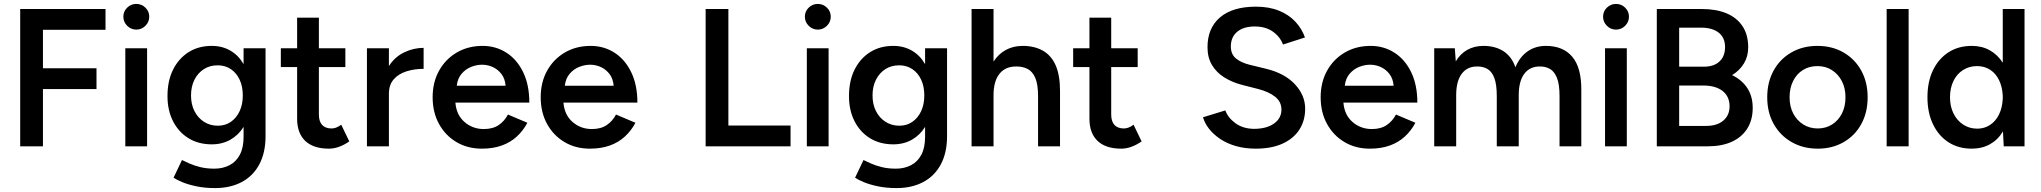

<svg xmlns="http://www.w3.org/2000/svg" viewBox="-20 -746 10405 979"><path d="M83 0V-700H518V-594H199V-398H472V-292H199V0Z M619 0V-500H730V0ZM675 -595Q648 -595 628.5 -614.5Q609 -634 609 -661Q609 -688 628.5 -707Q648 -726 675 -726Q702 -726 721.5 -707Q741 -688 741 -661Q741 -634 721.5 -614.5Q702 -595 675 -595Z M1077 213Q1024 213 981.5 204Q939 195 910 183Q881 171 865 160L908 70Q922 77 945.5 87.5Q969 98 1001 106Q1033 114 1073 114Q1116 114 1150 96.5Q1184 79 1203 43Q1222 7 1222 -49V-99Q1196 -57 1154.5 -33.5Q1113 -10 1060 -10Q992 -10 941.5 -41Q891 -72 862.5 -127.5Q834 -183 834 -256Q834 -334 862.5 -391Q891 -448 941.5 -480Q992 -512 1060 -512Q1113 -512 1154.5 -488Q1196 -464 1222 -419V-500H1334V-52Q1334 33 1302 92.5Q1270 152 1212 182.5Q1154 213 1077 213ZM1091 -105Q1129 -105 1157.5 -125Q1186 -145 1202 -179.5Q1218 -214 1218 -259Q1218 -305 1202 -339.5Q1186 -374 1157 -393.5Q1128 -413 1090 -413Q1050 -413 1019.5 -393.5Q989 -374 971.5 -339.5Q954 -305 954 -259Q954 -214 971.5 -179.5Q989 -145 1020 -125Q1051 -105 1091 -105Z M1657 12Q1578 12 1536.5 -27.5Q1495 -67 1495 -141V-404H1412V-500H1495V-656H1606V-500H1741V-404H1606V-162Q1606 -127 1622.5 -109Q1639 -91 1671 -91Q1681 -91 1693 -95Q1705 -99 1720 -110L1761 -25Q1735 -7 1709 2.5Q1683 12 1657 12Z M1851 0V-500H1963V-409Q1993 -456 2041 -479Q2089 -502 2140 -502V-395Q2094 -395 2053.5 -382.5Q2013 -370 1988 -342Q1963 -314 1963 -268V0Z M2437 12Q2364 12 2307.5 -21.5Q2251 -55 2218.5 -114Q2186 -173 2186 -250Q2186 -327 2219 -386Q2252 -445 2309.5 -478.5Q2367 -512 2441 -512Q2508 -512 2562 -477.5Q2616 -443 2647.5 -378Q2679 -313 2679 -223H2302Q2307 -160 2348.5 -124Q2390 -88 2447 -88Q2493 -88 2523 -108.5Q2553 -129 2570 -162L2669 -120Q2648 -80 2615.5 -50Q2583 -20 2538.5 -4Q2494 12 2437 12ZM2309 -309H2558Q2555 -345 2537 -368.5Q2519 -392 2493 -404Q2467 -416 2438 -416Q2410 -416 2381.5 -404.5Q2353 -393 2333 -369Q2313 -345 2309 -309Z M2988 12Q2915 12 2858.5 -21.5Q2802 -55 2769.5 -114Q2737 -173 2737 -250Q2737 -327 2770 -386Q2803 -445 2860.5 -478.5Q2918 -512 2992 -512Q3059 -512 3113 -477.5Q3167 -443 3198.5 -378Q3230 -313 3230 -223H2853Q2858 -160 2899.5 -124Q2941 -88 2998 -88Q3044 -88 3074 -108.5Q3104 -129 3121 -162L3220 -120Q3199 -80 3166.5 -50Q3134 -20 3089.5 -4Q3045 12 2988 12ZM2860 -309H3109Q3106 -345 3088 -368.5Q3070 -392 3044 -404Q3018 -416 2989 -416Q2961 -416 2932.5 -404.5Q2904 -393 2884 -369Q2864 -345 2860 -309Z M3578 0V-700H3694V-106H4011V0Z M4094 0V-500H4205V0ZM4150 -595Q4123 -595 4103.5 -614.5Q4084 -634 4084 -661Q4084 -688 4103.5 -707Q4123 -726 4150 -726Q4177 -726 4196.5 -707Q4216 -688 4216 -661Q4216 -634 4196.5 -614.5Q4177 -595 4150 -595Z M4552 213Q4499 213 4456.5 204Q4414 195 4385 183Q4356 171 4340 160L4383 70Q4397 77 4420.5 87.5Q4444 98 4476 106Q4508 114 4548 114Q4591 114 4625 96.5Q4659 79 4678 43Q4697 7 4697 -49V-99Q4671 -57 4629.5 -33.5Q4588 -10 4535 -10Q4467 -10 4416.5 -41Q4366 -72 4337.5 -127.5Q4309 -183 4309 -256Q4309 -334 4337.5 -391Q4366 -448 4416.5 -480Q4467 -512 4535 -512Q4588 -512 4629.5 -488Q4671 -464 4697 -419V-500H4809V-52Q4809 33 4777 92.5Q4745 152 4687 182.5Q4629 213 4552 213ZM4566 -105Q4604 -105 4632.5 -125Q4661 -145 4677 -179.5Q4693 -214 4693 -259Q4693 -305 4677 -339.5Q4661 -374 4632 -393.5Q4603 -413 4565 -413Q4525 -413 4494.5 -393.5Q4464 -374 4446.5 -339.5Q4429 -305 4429 -259Q4429 -214 4446.5 -179.5Q4464 -145 4495 -125Q4526 -105 4566 -105Z M4934 0V-700H5046V-432Q5071 -471 5109 -491.5Q5147 -512 5195 -512Q5254 -512 5297 -488Q5340 -464 5362.5 -413.5Q5385 -363 5385 -282V0H5273V-256Q5273 -316 5259 -348.5Q5245 -381 5220.5 -394Q5196 -407 5164 -407Q5107 -408 5076.5 -370Q5046 -332 5046 -261V0Z M5697 12Q5618 12 5576.5 -27.5Q5535 -67 5535 -141V-404H5452V-500H5535V-656H5646V-500H5781V-404H5646V-162Q5646 -127 5662.5 -109Q5679 -91 5711 -91Q5721 -91 5733 -95Q5745 -99 5760 -110L5801 -25Q5775 -7 5749 2.5Q5723 12 5697 12Z M6383 12Q6328 12 6282.5 -1Q6237 -14 6202.5 -37Q6168 -60 6145.5 -88.5Q6123 -117 6114 -148L6228 -183Q6241 -146 6279 -118Q6317 -90 6373 -89Q6438 -89 6476 -116Q6514 -143 6514 -187Q6514 -227 6482 -252.5Q6450 -278 6396 -292L6310 -314Q6261 -327 6221.5 -352Q6182 -377 6159.5 -415Q6137 -453 6137 -505Q6137 -603 6201 -657.5Q6265 -712 6384 -712Q6451 -712 6501.5 -691.5Q6552 -671 6585 -635.5Q6618 -600 6634 -555L6522 -519Q6507 -559 6470 -585Q6433 -611 6378 -611Q6321 -611 6288.5 -584Q6256 -557 6256 -509Q6256 -470 6281.5 -448.5Q6307 -427 6351 -416L6437 -395Q6531 -372 6583 -316Q6635 -260 6635 -192Q6635 -132 6606 -86Q6577 -40 6520.5 -14Q6464 12 6383 12Z M6965 12Q6892 12 6835.5 -21.5Q6779 -55 6746.5 -114Q6714 -173 6714 -250Q6714 -327 6747 -386Q6780 -445 6837.5 -478.5Q6895 -512 6969 -512Q7036 -512 7090 -477.5Q7144 -443 7175.5 -378Q7207 -313 7207 -223H6830Q6835 -160 6876.5 -124Q6918 -88 6975 -88Q7021 -88 7051 -108.5Q7081 -129 7098 -162L7197 -120Q7176 -80 7143.5 -50Q7111 -20 7066.5 -4Q7022 12 6965 12ZM6837 -309H7086Q7083 -345 7065 -368.5Q7047 -392 7021 -404Q6995 -416 6966 -416Q6938 -416 6909.5 -404.5Q6881 -393 6861 -369Q6841 -345 6837 -309Z M7293 0V-500H7398L7403 -433Q7426 -472 7462 -492Q7498 -512 7544 -512Q7604 -512 7646 -485Q7688 -458 7707 -403Q7729 -456 7769 -484Q7809 -512 7863 -512Q7950 -512 7997 -456.5Q8044 -401 8043 -286V0H7932V-256Q7932 -316 7919 -348.5Q7906 -381 7884 -394Q7862 -407 7833 -407Q7781 -408 7752.5 -370Q7724 -332 7724 -261V0H7612V-256Q7612 -316 7599.5 -348.5Q7587 -381 7565 -394Q7543 -407 7514 -407Q7462 -408 7433.5 -370Q7405 -332 7405 -261V0Z M8164 0V-500H8275V0ZM8220 -595Q8193 -595 8173.5 -614.5Q8154 -634 8154 -661Q8154 -688 8173.5 -707Q8193 -726 8220 -726Q8247 -726 8266.5 -707Q8286 -688 8286 -661Q8286 -634 8266.5 -614.5Q8247 -595 8220 -595Z M8428 0V-700H8659Q8731 -700 8783.5 -678Q8836 -656 8865 -612.5Q8894 -569 8894 -504Q8894 -459 8872.5 -423Q8851 -387 8812 -363Q8863 -338 8890 -296Q8917 -254 8917 -196Q8917 -134 8889 -90Q8861 -46 8810 -23Q8759 0 8689 0ZM8542 -104H8680Q8735 -104 8767 -131Q8799 -158 8799 -204Q8799 -254 8763.5 -282Q8728 -310 8664 -310H8542ZM8542 -406H8669Q8719 -406 8747.5 -432.5Q8776 -459 8776 -506Q8776 -554 8743.5 -579.5Q8711 -605 8653 -605H8542Z M9249 12Q9174 12 9115.5 -21.5Q9057 -55 9024 -114Q8991 -173 8991 -250Q8991 -327 9023.5 -386Q9056 -445 9114 -478.5Q9172 -512 9247 -512Q9322 -512 9380 -478.5Q9438 -445 9470.5 -386Q9503 -327 9503 -250Q9503 -173 9471 -114Q9439 -55 9381 -21.5Q9323 12 9249 12ZM9249 -91Q9290 -91 9322 -111.5Q9354 -132 9372 -167.5Q9390 -203 9390 -250Q9390 -297 9371.5 -332.5Q9353 -368 9321 -388.5Q9289 -409 9247 -409Q9205 -409 9173 -389Q9141 -369 9123 -333Q9105 -297 9105 -250Q9105 -203 9123.5 -167.5Q9142 -132 9174.5 -111.5Q9207 -91 9249 -91Z M9600 0V-700H9712V0Z M10034 12Q9966 12 9915.5 -20.5Q9865 -53 9836.5 -112Q9808 -171 9808 -250Q9808 -330 9836.5 -388.5Q9865 -447 9915.5 -479.5Q9966 -512 10034 -512Q10086 -512 10126 -489.5Q10166 -467 10192 -426V-700H10303V0H10197L10193 -76Q10168 -34 10127.5 -11Q10087 12 10034 12ZM10062 -90Q10099 -90 10128 -109.5Q10157 -129 10173.5 -163.5Q10190 -198 10192 -243V-257Q10190 -302 10173.5 -336.5Q10157 -371 10128 -390Q10099 -409 10061 -409Q10021 -409 9989.5 -389Q9958 -369 9940.5 -333Q9923 -297 9923 -250Q9923 -203 9941 -167Q9959 -131 9990.5 -110.5Q10022 -90 10062 -90Z"/></svg>

Font: Figtree Light SemiBold
Style: Regular
Weight: 600
Version: Version 2.002